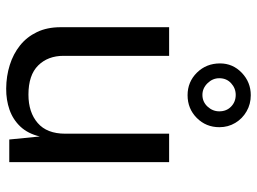

<svg xmlns="http://www.w3.org/2000/svg" viewBox="-125 -696 831 621"><g transform="rotate(90 290.5 -385.5)"><path d="M266.4 10Q226.1 9.7 190.3 -1.6Q154.5 -12.8 126.9 -34.8Q99.4 -56.8 83.7 -89.7Q68 -122.5 68 -166.1V-517H160.6V-175.4Q160.6 -125 191.7 -93.5Q222.8 -62 286.1 -62Q343.2 -62 377.8 -91.9Q412.4 -121.7 412.4 -180.7V-517H504.4V0H431.2L421.4 -98.8Q412.2 -60.1 389.5 -36Q366.7 -11.9 335 -0.8Q303.2 10.3 266.4 10ZM391.4 -679.6Q391.4 -636.2 361.4 -606.4Q331.5 -576.7 287.9 -576.7Q244.8 -576.7 214.9 -607Q185.1 -637.3 185.1 -681.6Q185.1 -723 215.4 -752Q245.8 -781.1 287.9 -781.1Q316.8 -781.1 340.2 -767.5Q363.7 -754 377.5 -731Q391.4 -707.9 391.4 -679.6ZM340.1 -679.2Q340.1 -702.7 324.7 -717.5Q309.4 -732.4 286.9 -732.4Q265.4 -732.4 249.2 -717.5Q233 -702.7 233 -679.2Q233 -657.8 249.2 -641.2Q265.4 -624.7 286.9 -624.7Q309.4 -624.7 324.7 -641.2Q340.1 -657.8 340.1 -679.2Z"/></g></svg>

Font: Public Sans Thin
Style: Regular
Weight: 100
Designer: The Public Sans project authors (U.S. Web Design System). Libre Franklin designed by Pablo Impallari and Rodrigo Fuenzal
Version: Version 1.008